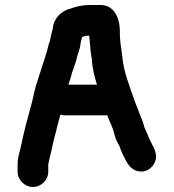

<svg xmlns="http://www.w3.org/2000/svg" viewBox="-20 -645 691 764"><path d="M111 99C144 99 172 71 172 38V10C172 8 172 6 173 5C176 -13 182 -32 186 -52C192 -84 203 -119 210 -151L220 -187V-189C227 -187 233 -186 240 -186H407C408 -185 408 -184 408 -183C412 -173 415 -165 418 -159C424 -142 432 -130 435 -111C438 -99 442 -88 448 -77C457 -64 459 -51 466 -36C481 -8 490 23 522 34C560 47 589 22 598 -4C605 -24 599 -40 592 -57L575 -91C568 -107 563 -121 555 -137C550 -161 539 -180 532 -202L522 -227C519 -236 516 -243 514 -248C496 -302 471 -360 466 -425L462 -455C459 -471 458 -487 457 -503V-520C457 -573 434 -625 381 -625H335C307 -625 284 -619 261 -611C223 -602 193 -571 190 -531C187 -519 182 -502 180 -490C180 -482 175 -474 173 -466C166 -432 154 -402 144 -370C141 -357 131 -332 128 -319C117 -290 112 -251 102 -219C89 -173 76 -123 66 -75C61 -45 50 -24 50 10V38C50 71 78 99 111 99ZM336 -493 338 -469C339 -451 342 -429 345 -412C347 -376 356 -338 366 -308H252C256 -319 259 -329 262 -338C268 -366 280 -387 286 -416C290 -433 298 -450 300 -467C301 -479 304 -487 307 -498C313 -499 317 -502 322 -502C327 -503 331 -503 335 -503V-500C335 -499 336 -494 336 -493Z"/></svg>

Font: Electronic
Style: Ti
Weight: 900
Version: Version 1.011